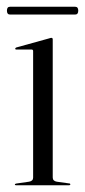

<svg xmlns="http://www.w3.org/2000/svg" viewBox="-20 -548 252 568"><path d="M136 -431.5V-23Q136 -12.5 148 -10.5L183.5 -5.5Q188 -5.5 188 -2.5Q188 0 184.5 0H27Q24 0 24 -2.5Q24 -4 28 -5L66 -10.5Q78 -12.5 78 -22.5V-397Q78 -401.5 73 -401.5H27.5Q25 -401.5 25 -404Q25 -406 28 -407.5L125.5 -434.5Q129.5 -436 132 -436Q136 -436 136 -431.5ZM0.5 -516.5Q0.5 -528 9.5 -528H202.5Q211.5 -528 211.5 -516.5Q211.5 -505 202.5 -505H9.5Q0.5 -505 0.5 -516.5Z"/></svg>

Font: Fraunces 144pt S000 Light
Style: Regular
Weight: 300
Version: Version 1.000; ttfautohint (v1.8.3)